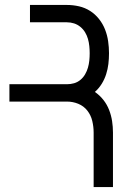

<svg xmlns="http://www.w3.org/2000/svg" viewBox="-20 -755 540 775"><path d="M358 0V-220Q358 -243 352.5 -266.5Q347 -290 332.5 -308.5Q318 -327 296 -336Q274 -345 250 -345H18V-415H250Q265 -415 279 -419Q293 -423 304.5 -432.5Q316 -442 323.5 -455Q331 -468 335 -482Q339 -496 340.5 -510.5Q342 -525 342 -540Q342 -554 340.5 -569Q339 -584 335 -598Q331 -612 323.5 -624.5Q316 -637 304.5 -646.5Q293 -656 279 -660.5Q265 -665 250 -665H101V-735H250Q275 -735 299 -729.5Q323 -724 343.5 -711Q364 -698 379.5 -678.5Q395 -659 404 -636Q413 -613 416.5 -588.5Q420 -564 420 -540Q420 -518 417.5 -497Q415 -476 408.5 -455.5Q402 -435 390.5 -416.5Q379 -398 363 -384Q383 -370 397.5 -351.5Q412 -333 420.5 -311Q429 -289 432.5 -266Q436 -243 436 -220V0Z"/></svg>

Font: Iosevka srxl
Style: Regular
Weight: 400
Monospace: yes
Designer: Belleve Invis
Foundry: Belleve Invis
Version: Version 33.0.1; ttfautohint (v1.8.3)